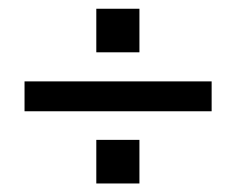

<svg xmlns="http://www.w3.org/2000/svg" viewBox="-20 -480 540 439"><path d="M200.2 -160.2H298.8V-60.5H200.2ZM200.2 -460H298.8V-360.4H200.2ZM36.1 -293.9H463.9V-225.6H36.1Z"/></svg>

Font: BabelStone Irk Bitig
Style: Regular
Weight: 400
Designer: Andrew West
Foundry: BabelStone
Version: Version 1.03 June 7, 2023